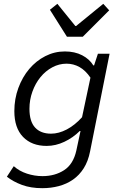

<svg xmlns="http://www.w3.org/2000/svg" viewBox="-20 -767 640 1004"><path d="M201 217Q141 217 95 200Q49 183 16 157L52 102Q81 128 121 141Q161 154 202 154Q267 154 315 123Q363 92 379 21L401 -82H397Q362 -47 316.5 -25.5Q271 -4 224 -4Q146 -4 100.5 -51Q55 -98 55 -186Q55 -250 76 -307Q97 -364 133 -406.5Q169 -449 217 -473.5Q265 -498 319 -498Q371 -498 409.5 -478Q448 -458 468 -425H472L492 -486H553L451 25Q441 76 418 112.5Q395 149 362 172Q329 195 288 206Q247 217 201 217ZM247 -68Q287 -68 329 -90Q371 -112 409 -154L453 -361Q427 -399 395.5 -416.5Q364 -434 328 -434Q289 -434 253.5 -415Q218 -396 191.5 -363.5Q165 -331 149.5 -288Q134 -245 134 -198Q134 -132 163.5 -100Q193 -68 247 -68ZM330 -575 241 -716 280 -747 374 -631H378L520 -747L551 -713L413 -575Z"/></svg>

Font: Source Code Pro
Style: Italic
Weight: 400
Italic angle: -11°
Monospace: yes
Designer: Paul D. Hunt, Teo Tuominen
Foundry: Adobe Systems Incorporated
Version: Version 1.050;PS 1.000;hotconv 16.6.51;makeotf.lib2.5.65220